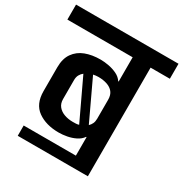

<svg xmlns="http://www.w3.org/2000/svg" viewBox="-227 -986 1079 1131"><g transform="rotate(30 312.5 -420.5)"><path d="M530 0H408V-196H405Q390 -174 363.5 -161Q337 -148 307.5 -142.5Q278 -137 252 -137Q165 -137 109 -177Q53 -217 53 -304V-466Q53 -525 79 -562Q105 -599 149.5 -616Q194 -633 252 -633Q278 -633 307.5 -627.5Q337 -622 363.5 -609.5Q390 -597 405 -574H408V-739H-36V-841H661V-739H530ZM176 -321Q176 -291 192 -271.5Q208 -252 234.5 -242.5Q261 -233 292 -233Q303 -233 314 -233.5Q325 -234 334 -237L205 -510Q192 -500 184 -485.5Q176 -471 176 -450ZM384 -264Q395 -274 401.5 -288Q408 -302 408 -321V-450Q408 -482 393 -501Q378 -520 351.5 -529Q325 -538 292 -538Q284 -538 274.5 -537Q265 -536 257 -534ZM53 -70H490V0H53Z"/></g></svg>

Font: Matangi
Style: Bold
Weight: 700
Designer: Prashant Pant
Foundry: The Graphic Ant
Version: Version 3.002